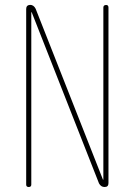

<svg xmlns="http://www.w3.org/2000/svg" viewBox="-20 -750 540 770"><path d="M85 -9.8V-713.9Q85 -729.5 100.6 -730.5Q115.2 -730.5 123 -714.8L392.6 -30.3Q392.6 -29.3 393.6 -29.3Q394.5 -29.3 394.5 -30.3V-719.7Q394.5 -729.5 404.8 -730Q415 -730.5 415 -719.7V-15.6Q415 0 399.4 0Q384.8 0 377 -14.6L107.4 -700.2Q107.4 -701.2 106.4 -701.2Q105.5 -701.2 105.5 -700.2V-9.8Q105.5 0 95.2 0Q85 0 85 -9.8Z"/></svg>

Font: Rounded-X Mgen+ 1m thin
Style: Regular
Weight: 100
Designer: [Source Han Sans]
Ryoko NISHIZUKA  (kana & ideographs); Paul D. Hunt (Latin, Greek & Cyrillic); Wenlong ZHANG  (bopomofo
Version: Version 1.059.20150602